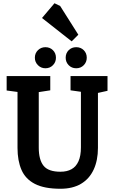

<svg xmlns="http://www.w3.org/2000/svg" viewBox="-20 -1160 710 1184"><path d="M353 4Q253 4 195 -26Q137 -56 112.5 -112.5Q88 -169 88 -248V-593L21 -602V-691H290V-603L219 -592V-250Q219 -175 248.5 -138Q278 -101 353 -101Q393 -101 421 -116.5Q449 -132 464 -165.5Q479 -199 479 -251V-594L415 -603V-691H643V-600L584 -587V-248Q584 -171 557.5 -114Q531 -57 479.5 -26.5Q428 4 353 4ZM450 -739Q422 -739 403.5 -758Q385 -777 385 -804Q385 -832 403.5 -850.5Q422 -869 450 -869Q478 -869 496.5 -850.5Q515 -832 515 -804Q515 -777 496.5 -758Q478 -739 450 -739ZM260 -739Q233 -739 214 -758Q195 -777 195 -804Q195 -832 214 -850.5Q233 -869 260 -869Q288 -869 306.5 -850.5Q325 -832 325 -804Q325 -777 306.5 -758Q288 -739 260 -739ZM422 -905 239 -1049 316 -1140 351 -1123 463 -946Z"/></svg>

Font: Kreon
Style: Bold
Weight: 700
Designer: Julia Petretta
Foundry: Julia Petretta and Eli Heuer
Version: Version 2.002